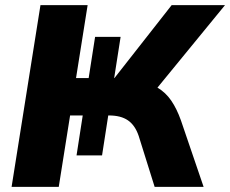

<svg xmlns="http://www.w3.org/2000/svg" viewBox="-20 -725 893 745"><path d="M25 0 137 -705H320L275 -422H324L349 -582H448L423 -422H424L646 -705H853L591 -385Q623 -366 644.5 -334.5Q666 -303 682 -258L770 0H580L518 -198Q504 -239 476.5 -258Q449 -277 403 -277H400L376 -122H277L301 -277H252L208 0Z"/></svg>

Font: Winston ExtraBold
Style: Italic
Weight: 800
Italic angle: -9°
Designer: Original fonts by Vernon Adams / Changes by Cristiano Sobral
Foundry: Original fonts by Vernon Adams / Changes by Cristiano Sobral
Version: Version 2.503;July 17, 2020;FontCreator 13.0.0.2655 64-bit